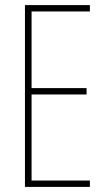

<svg xmlns="http://www.w3.org/2000/svg" viewBox="-20 -734 421 754"><path d="M333 0H78V-714H333V-689H104V-388H320V-363H104V-25H333Z"/></svg>

Font: Noto Sans Gujarati ExtraCondensed Thin
Style: Regular
Weight: 100
Width: 2
Designer: Jelle Bosma - Monotype Design Team, Universal Thirst
Foundry: Monotype Imaging Inc.
Version: Version 2.106; ttfautohint (v1.8.4.7-5d5b)